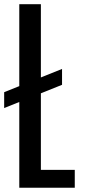

<svg xmlns="http://www.w3.org/2000/svg" viewBox="-20 -879 406 899"><path d="M-0.5 -373 270.5 -481.9V-556.2L-0.5 -447.3ZM70.3 0H330.1V-83.5H171.4V-859.4H70.3Z"/></svg>

Font: Antonio
Style: Regular
Weight: 400
Designer: Vernon Adams
Foundry: Vernon Adams
Version: Version 1.002